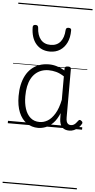

<svg xmlns="http://www.w3.org/2000/svg" viewBox="-86 -1056 795 1602"><g transform="rotate(5 311.0 -255.0)"><path d="M255 17Q201 17 159 -12Q117 -41 93.5 -97Q70 -153 70 -234Q70 -285 79.5 -328.5Q89 -372 107.5 -407Q126 -442 154 -467Q182 -492 218.5 -505.5Q255 -519 300 -519Q334 -519 366.5 -509Q399 -499 432 -480V-496Q432 -506 439 -510.5Q446 -515 459 -515Q473 -515 479 -510.5Q485 -506 485 -496V-92Q485 -71 489 -57.5Q493 -44 502 -37Q511 -30 525 -30Q536 -30 546 -34.5Q556 -39 565.5 -49Q575 -59 585 -73Q590 -80 596.5 -79.5Q603 -79 610 -73Q618 -68 619.5 -61Q621 -54 617 -48Q606 -28 590 -13.5Q574 1 555 9Q536 17 517 17Q497 17 481.5 11.5Q466 6 455.5 -5.5Q445 -17 439.5 -34Q434 -51 433 -72Q433 -84 432.5 -97Q432 -110 432 -122Q410 -69 380.5 -38.5Q351 -8 318.5 4.5Q286 17 255 17ZM126 -237Q126 -178 141 -132Q156 -86 186.5 -59.5Q217 -33 263 -33Q298 -33 330.5 -52.5Q363 -72 390 -116.5Q417 -161 432 -234V-430Q397 -453 365 -461.5Q333 -470 301 -470Q269 -470 241.5 -460Q214 -450 192.5 -431Q171 -412 156 -384Q141 -356 133.5 -319.5Q126 -283 126 -237ZM298 -626Q225 -626 181.5 -676Q138 -726 137 -816Q137 -826 142 -831.5Q147 -837 160 -837Q172 -837 177 -831.5Q182 -826 183 -816Q186 -753 215.5 -717.5Q245 -682 298 -682Q351 -682 380.5 -717.5Q410 -753 413 -816Q414 -826 418.5 -831.5Q423 -837 436 -837Q449 -837 454.5 -831.5Q460 -826 459 -816Q459 -757 438.5 -714.5Q418 -672 382 -649Q346 -626 298 -626ZM0 490H622V500H0ZM0 -20H622V0H0ZM0 -505H622V-500H0ZM0 -1010H622V-1000H0Z"/></g></svg>

Font: Playwrite NG Modern Guides
Style: Regular
Weight: 400
Designer: Veronika Burian, José Scaglione
Foundry: TypeTogether
Version: Version 1.003